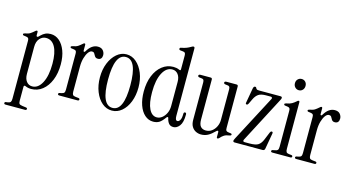

<svg xmlns="http://www.w3.org/2000/svg" viewBox="-96 -1133 3167 1732"><g transform="rotate(15 1487.5 -267.5)"><path d="M27 205Q12 205 12 194Q12 183 25 182L39 180Q60 177 66.5 168Q73 159 73 138V-403Q73 -421 67.5 -427.5Q62 -434 48 -436L27 -439Q14 -440 14 -450Q14 -458 30 -461Q61 -466 77.5 -477Q94 -488 112 -504Q121 -513 127 -513Q136 -513 136 -501V-470Q136 -463 142 -460.5Q148 -458 156 -466L167 -477Q187 -497 208 -506.5Q229 -516 256 -516Q302 -516 337.5 -485.5Q373 -455 393.5 -401Q414 -347 414 -274Q414 -191 388 -127Q362 -63 316.5 -27Q271 9 212 9Q182 9 159 -2Q141 -10 141 9V138Q141 159 147.5 166.5Q154 174 175 177L212 182Q223 184 223 193Q223 205 208 205ZM215 -16Q271 -16 305.5 -82Q340 -148 340 -260Q340 -363 310 -417Q280 -471 225 -471Q191 -471 166 -443Q141 -415 141 -365V-113Q141 -68 161.5 -42Q182 -16 215 -16Z M598 -446Q639 -516 697 -516Q730 -516 746 -496.5Q762 -477 762 -453Q762 -434 752.5 -422Q743 -410 723 -410Q707 -410 699.5 -417.5Q692 -425 687.5 -435Q683 -445 677 -452.5Q671 -460 657 -460Q639 -460 623 -438.5Q607 -417 596.5 -381Q586 -345 586 -299V-67Q586 -46 592.5 -37Q599 -28 620 -26L647 -23Q658 -21 658 -12Q658 0 643 0H474Q459 0 459 -11Q459 -20 472 -23L484 -25Q505 -29 511.5 -37.5Q518 -46 518 -67V-403Q518 -421 512.5 -427.5Q507 -434 493 -436L472 -439Q459 -440 459 -450Q459 -458 475 -461Q506 -466 522.5 -477Q539 -488 557 -504Q566 -513 572 -513Q581 -513 581 -501V-447Q581 -440 587 -438.5Q593 -437 598 -446Z M965 9Q914 9 873.5 -25.5Q833 -60 809 -120Q785 -180 785 -254Q785 -328 809 -387Q833 -446 874 -481Q915 -516 965 -516Q1016 -516 1056.5 -481Q1097 -446 1121 -387Q1145 -328 1145 -254Q1145 -180 1121.5 -120Q1098 -60 1057 -25.5Q1016 9 965 9ZM965 -16Q1069 -16 1069 -254Q1069 -491 965 -491Q861 -491 861 -254Q861 -16 965 -16Z M1351 9Q1307 9 1272.5 -21.5Q1238 -52 1219 -106.5Q1200 -161 1200 -233Q1200 -317 1226 -380.5Q1252 -444 1298 -480Q1344 -516 1402 -516Q1416 -516 1430 -513.5Q1444 -511 1457 -505Q1473 -497 1473 -512V-640Q1473 -658 1467.5 -665Q1462 -672 1448 -673L1422 -676Q1411 -678 1411 -688Q1411 -698 1422 -700Q1454 -706 1473.5 -714Q1493 -722 1506 -730Q1522 -740 1530 -740Q1541 -740 1541 -724V-95Q1541 -53 1562 -53Q1575 -53 1586 -70.5Q1597 -88 1597 -130Q1597 -146 1610 -146Q1622 -146 1622 -129Q1622 -56 1597 -23.5Q1572 9 1540 9Q1511 9 1496 -10.5Q1481 -30 1476 -57Q1475 -65 1469 -65.5Q1463 -66 1458 -58Q1430 -19 1407 -5Q1384 9 1351 9ZM1373 -37Q1399 -37 1421.5 -54.5Q1444 -72 1458.5 -102Q1473 -132 1473 -169V-394Q1473 -439 1452.5 -465Q1432 -491 1399 -491Q1343 -491 1308.5 -425.5Q1274 -360 1274 -247Q1274 -144 1300.5 -90.5Q1327 -37 1373 -37Z M1798 9Q1773 9 1750 -2Q1727 -13 1712 -37Q1697 -61 1697 -101V-449Q1697 -467 1691.5 -474Q1686 -481 1672 -482L1655 -484Q1638 -486 1638 -497Q1638 -510 1657 -510H1750Q1765 -510 1765 -495V-122Q1765 -76 1782.5 -56.5Q1800 -37 1831 -37Q1862 -37 1886 -54.5Q1910 -72 1924.5 -101.5Q1939 -131 1939 -166V-449Q1939 -467 1933.5 -474Q1928 -481 1914 -482L1897 -484Q1880 -486 1880 -497Q1880 -510 1899 -510H1992Q2007 -510 2007 -495V-107Q2007 -89 2012.5 -82.5Q2018 -76 2032 -74L2053 -71Q2066 -70 2066 -61Q2066 -52 2050 -49Q2019 -45 2000.5 -33Q1982 -21 1968 -4Q1959 5 1953 5Q1944 5 1944 -7V-53Q1944 -61 1938.5 -62.5Q1933 -64 1927 -58Q1890 -21 1861.5 -6Q1833 9 1798 9Z M2111 0Q2096 0 2096 -13Q2096 -17 2099 -23Q2102 -29 2106 -38L2330 -464Q2335 -472 2331.5 -478Q2328 -484 2318 -484H2276Q2227 -484 2203.5 -467Q2180 -450 2165 -418L2143 -372Q2137 -359 2128 -359Q2115 -359 2118 -374L2142 -510Q2146 -534 2160 -534Q2169 -534 2171 -528Q2173 -522 2178.5 -516Q2184 -510 2203 -510H2403Q2418 -510 2418 -497Q2418 -493 2415.5 -487Q2413 -481 2408 -472L2185 -46Q2181 -38 2183.5 -32Q2186 -26 2197 -26H2242Q2301 -26 2325 -42.5Q2349 -59 2364 -96L2394 -169Q2400 -182 2409 -182Q2422 -182 2419 -165L2393 -18Q2390 0 2372 0Z M2548 -605Q2527 -605 2512.5 -620Q2498 -635 2498 -658Q2498 -681 2512.5 -695.5Q2527 -710 2548 -710Q2569 -710 2583 -695.5Q2597 -681 2597 -658Q2597 -635 2583 -620Q2569 -605 2548 -605ZM2464 0Q2449 0 2449 -11Q2449 -20 2462 -23L2474 -25Q2499 -29 2506 -37.5Q2513 -46 2513 -67V-403Q2513 -421 2507.5 -427.5Q2502 -434 2488 -436L2467 -439Q2454 -440 2454 -450Q2454 -458 2470 -461Q2501 -466 2520 -477Q2539 -488 2557 -504Q2566 -513 2572 -513Q2581 -513 2581 -501V-67Q2581 -46 2587 -37Q2593 -28 2610 -26L2635 -23Q2646 -21 2646 -12Q2646 0 2631 0Z M2811 -446Q2852 -516 2910 -516Q2943 -516 2959 -496.5Q2975 -477 2975 -453Q2975 -434 2965.5 -422Q2956 -410 2936 -410Q2920 -410 2912.5 -417.5Q2905 -425 2900.5 -435Q2896 -445 2890 -452.5Q2884 -460 2870 -460Q2852 -460 2836 -438.5Q2820 -417 2809.5 -381Q2799 -345 2799 -299V-67Q2799 -46 2805.5 -37Q2812 -28 2833 -26L2860 -23Q2871 -21 2871 -12Q2871 0 2856 0H2687Q2672 0 2672 -11Q2672 -20 2685 -23L2697 -25Q2718 -29 2724.5 -37.5Q2731 -46 2731 -67V-403Q2731 -421 2725.5 -427.5Q2720 -434 2706 -436L2685 -439Q2672 -440 2672 -450Q2672 -458 2688 -461Q2719 -466 2735.5 -477Q2752 -488 2770 -504Q2779 -513 2785 -513Q2794 -513 2794 -501V-447Q2794 -440 2800 -438.5Q2806 -437 2811 -446Z"/></g></svg>

Font: Instrument Serif
Style: Regular
Weight: 400
Designer: Rodrigo Fuenzalida
Foundry: fragTYPE
Version: Version 1.000; ttfautohint (v1.8.4.7-5d5b);gftools[0.9.27]